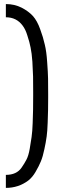

<svg xmlns="http://www.w3.org/2000/svg" viewBox="-20 -893 306 944"><path d="M8.8 30.8V-33.2Q62 -33.2 86.4 -69.3Q100.6 -89.8 109.9 -107.9Q120.1 -127 126 -160.6Q129.4 -182.1 135.3 -219.2Q139.2 -246.6 140.6 -287.1L142.6 -353.5Q143.1 -369.1 143.1 -422.9V-440.9Q143.1 -497.1 142.6 -517.1Q141.6 -553.7 139.2 -589.8Q136.2 -632.3 130.4 -659.2Q125.5 -685.5 114.7 -717.8Q105.5 -748.5 91.3 -767.1Q61 -808.1 8.8 -808.1V-873Q51.3 -873 85.9 -855.5Q120.1 -837.9 141.6 -814.5Q163.1 -790.5 177.7 -749Q192.4 -709.5 200.2 -673.8Q208.5 -640.6 211.9 -587.9Q215.8 -535.2 216.3 -506.8Q216.8 -488.3 216.8 -430.2V-419.9V-411.1Q216.8 -366.2 216.3 -352.1L214.4 -290Q212.9 -246.6 209.5 -222.7Q205.1 -190.4 198.2 -159.7Q190.9 -123.5 180.7 -99.1Q171.4 -76.2 154.8 -47.9Q139.6 -21.5 119.1 -5.4Q70.8 30.8 8.8 30.8Z"/></svg>

Font: VL Oswald
Style: Light
Weight: 300
Designer: vernon adams
Foundry: vernon adams
Version: Version ; ttfautohint (v0.92.18-e454-dirty) -l 8 -r 50 -G 20